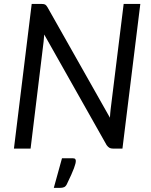

<svg xmlns="http://www.w3.org/2000/svg" viewBox="-20 -736 750 951"><path d="M185.5 -716.5Q198 -716.5 203.5 -713.5Q209 -710.5 215 -700.5L524.5 -153Q525 -164.5 526 -174.8Q527 -185 528 -194.5L592.5 -716.5H675L586.5 0H540Q528.5 0 521.5 -4.2Q514.5 -8.5 508 -17.5L199 -565L196 -530L131.5 0H49L137 -716.5ZM341 48Q350 48 352.8 52Q355.5 56 355.5 61Q355.5 66.5 353.5 75Q351.5 83.5 346.5 97Q341.5 110.5 332.8 130Q324 149.5 311 176.5Q305.5 187.5 297.5 191Q289.5 194.5 277.5 194.5H246.5L287 48Z"/></svg>

Font: Lato
Style: Italic
Weight: 400
Italic angle: -7°
Designer: Lukasz Dziedzic
Foundry: tyPoland Lukasz Dziedzic
Version: Version 2.007; 2014-02-27